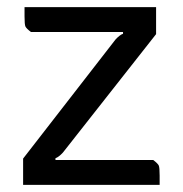

<svg xmlns="http://www.w3.org/2000/svg" viewBox="-20 -520 514 540"><path d="M136 -70H411Q424 -60 426.5 -54.5Q429 -49 429 -26V0H45V-74L305 -409Q317 -422 326 -425V-430H67Q54 -440 51.5 -445.5Q49 -451 49 -474V-500H419V-424L157 -91Q145 -78 136 -75Z"/></svg>

Font: Electrolize
Style: Regular
Weight: 400
Designer: Valery Zaveryaev
Foundry: Cyreal (www.cyreal.org)
Version: Version 1.002